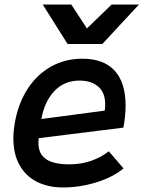

<svg xmlns="http://www.w3.org/2000/svg" viewBox="-20 -818 640 847"><path d="M39 -207.5Q39 -239.5 46 -280Q61.5 -364 102.5 -427Q143.5 -490 205.5 -524.5Q267.5 -559 343.5 -559Q437.5 -559 485.8 -506.2Q534 -453.5 534 -352.5Q534 -307 524.5 -255L151 -208.5Q149.5 -197.5 149.5 -187Q149.5 -139 183 -116Q216.5 -93 286 -93Q337.5 -93 382 -108.5Q426.5 -124 460 -150.5L525 -75Q476 -35 403.2 -13Q330.5 9 258 9Q192 9 142.5 -16.2Q93 -41.5 66 -90Q39 -138.5 39 -207.5ZM444 -358Q444 -410 413 -436.2Q382 -462.5 331 -462.5Q263.5 -462.5 220 -416.5Q176.5 -370.5 162.5 -293L442 -330Q444 -343.5 444 -358ZM168.5 -798H294.5L363.5 -692.5L472.5 -798H593L431.5 -624H278Z"/></svg>

Font: JuliaMono SemiBoldItalic
Style: Regular
Weight: 600
Italic angle: -9°
Monospace: yes
Designer: cormullion
Foundry: corm
Version: Version 0.049; ttfautohint (v1.8.4)